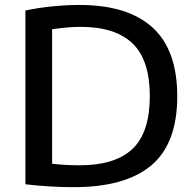

<svg xmlns="http://www.w3.org/2000/svg" viewBox="-20 -768 807 794"><path d="M285 6Q238 6 188.8 3.2Q139.5 0.5 85 -6V-724.5Q136 -735.5 195.2 -741.5Q254.5 -747.5 308.5 -747.5Q508 -747.5 610.5 -654.5Q713 -561.5 713 -370Q713 -174.5 605.8 -84.2Q498.5 6 285 6ZM310 -84.5Q456 -84.5 527.8 -152.2Q599.5 -220 599.5 -370.5Q599.5 -520 528 -588.5Q456.5 -657 312.5 -657Q285 -657 255 -654.2Q225 -651.5 195.5 -647V-91Q244 -84.5 310 -84.5Z"/></svg>

Font: Encode Sans SmExp Md
Style: Regular
Weight: 500
Width: 6
Designer: Multiple Designers
Foundry: Impallari Type
Version: Version 3.002; ttfautohint (v1.8.3) -l 8 -r 50 -G 200 -x 14 